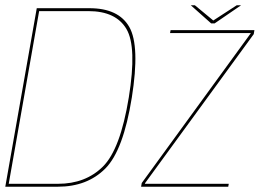

<svg xmlns="http://www.w3.org/2000/svg" viewBox="-29 -706 989 726"><path d="M-9 0H190Q300.5 0 369 -68.5Q437.5 -137 469.5 -337.5Q500.5 -532.5 460 -603.8Q419.5 -675 309 -675H110ZM4 -11 119 -664H305Q409.5 -664 449.2 -596.2Q489 -528.5 458 -337.5Q426 -141.5 360.2 -76.2Q294.5 -11 190 -11ZM504.5 0H834L836 -11H519L519.5 -13.5L930.5 -577L933 -592H616L614 -581H919.5L919 -580L507 -14ZM769.5 -617.5H782.5L882.5 -686H866L777.5 -628.5L708 -686H692.5Z"/></svg>

Font: Anybody Thin Thin
Style: Italic
Weight: 250
Italic angle: -10°
Version: Version 1.113;gftools[0.9.25]